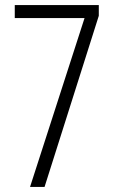

<svg xmlns="http://www.w3.org/2000/svg" viewBox="-20 -734 452 754"><path d="M98 0 312 -663H38V-714H368V-672L155 0Z"/></svg>

Font: Noto Sans Hebrew ExtraCondensed Light
Style: Regular
Weight: 300
Width: 2
Designer: Monotype Design Team
Foundry: Monotype Imaging Inc.
Version: Version 2.004; ttfautohint (v1.8.4.7-5d5b)